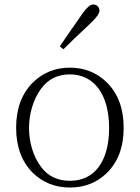

<svg xmlns="http://www.w3.org/2000/svg" viewBox="-20 -823 624 857"><path d="M126 -52C171 -8 226 14 292 14C358 14 413 -8 457 -51C507 -100 532 -167 532 -253C532 -338 507 -405 457 -455C412 -499 357 -521 292 -521C227 -521 172 -499 127 -455C77 -405 52 -338 52 -253C52 -168 77 -101 126 -52ZM164 -77C91 -174 92 -330 164 -428C195 -470 238 -491 292 -491C400 -491 467 -401 467 -252C467 -177 451 -119 420 -77C389 -36 346 -16 292 -16C238 -16 195 -36 164 -77ZM263 -603C274 -614 291 -630 313 -652C348 -685 373 -708 388 -723C412 -746 424 -764 424 -775C424 -792 411 -803 396 -803C383 -803 368 -790 349 -764C346 -760 342 -754 336 -745C297 -689 267 -646 247 -616Z"/></svg>

Font: AllPunType ExtraLight
Style: Regular
Weight: 280
Version: 1.0